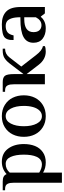

<svg xmlns="http://www.w3.org/2000/svg" viewBox="694 -1216 710 2141"><g transform="rotate(-90 1049.5 -145.0)"><path d="M83 189.9V-344.2Q83 -369.1 80.3 -385.5Q77.6 -401.9 70.6 -416Q63.5 -430.2 49.3 -437Q35.2 -443.8 13.2 -443.8H-1V-470.2H95.2Q130.4 -470.2 149.9 -460Q169.4 -449.7 179.2 -426.8Q236.8 -480 316.9 -480Q411.1 -480 462.6 -410.9Q514.2 -341.8 514.2 -234.9Q514.2 -165 492.7 -110.8Q471.2 -56.6 424.3 -23.4Q377.4 9.8 310.1 9.8Q244.6 9.8 195.8 -20V189.9ZM286.1 -33.2Q315.9 -33.2 337.4 -48.3Q358.9 -63.5 371.6 -91.1Q384.3 -118.7 390.1 -154.3Q396 -189.9 396 -234.9Q396 -326.7 370.6 -381.8Q345.2 -437 293 -437Q234.9 -437 195.8 -392.1V-63Q244.1 -33.2 286.1 -33.2Z M825.7 9.8Q754.9 9.8 701.9 -23.2Q648.9 -56.2 621.8 -111.1Q594.7 -166 594.7 -234.9Q594.7 -303.7 621.8 -358.9Q648.9 -414.1 701.9 -447Q754.9 -480 825.7 -480Q896.5 -480 950 -447Q1003.4 -414.1 1030.5 -358.9Q1057.6 -303.7 1057.6 -234.9Q1057.6 -166 1030.5 -111.1Q1003.4 -56.2 950.2 -23.2Q897 9.8 825.7 9.8ZM825.7 -33.2Q861.3 -33.2 887.5 -59.8Q913.6 -86.4 926.5 -131.6Q939.5 -176.8 939.5 -234.9Q939.5 -324.2 909.2 -380.6Q878.9 -437 825.7 -437Q772.9 -437 742.9 -380.4Q712.9 -323.7 712.9 -234.9Q712.9 -146 742.9 -89.6Q772.9 -33.2 825.7 -33.2Z M1545.9 9.8Q1459 9.8 1397.5 -69.8L1294.4 -204.1V0H1180.7V-344.2Q1180.7 -369.1 1178 -385.5Q1175.3 -401.9 1168.2 -416Q1161.1 -430.2 1147 -437Q1132.8 -443.8 1110.8 -443.8H1096.7V-470.2H1204.6Q1257.3 -470.2 1275.9 -444.6Q1294.4 -418.9 1294.4 -344.2V-238.8L1416.5 -397.9Q1446.3 -435.1 1476.8 -452.6Q1507.3 -470.2 1555.7 -470.2H1577.6V-443.8Q1518.1 -443.8 1481.4 -396L1378.4 -263.2L1504.9 -100.1Q1531.7 -64.9 1556.2 -45.9Q1580.6 -26.9 1606.4 -22V0Q1584 9.8 1545.9 9.8Z M1803.2 9.8Q1733.9 9.8 1688.7 -25.6Q1643.6 -61 1643.6 -127Q1643.6 -202.6 1707 -237.8Q1770.5 -272.9 1907.2 -272.9H1928.2Q1928.2 -335 1915.5 -372.1Q1902.8 -409.2 1882.1 -423.1Q1861.3 -437 1829.6 -437Q1788.1 -437 1762.2 -418Q1736.3 -398.9 1725.6 -349.1H1674.3Q1674.3 -371.1 1675.3 -384.5Q1676.3 -397.9 1682.1 -415.3Q1688 -432.6 1699.2 -444.8Q1731.9 -480 1849.1 -480Q1941.4 -480 1991.9 -431.2Q2042.5 -382.3 2042.5 -270V0H1971.2L1936.5 -44.9H1931.2Q1915 -22 1882.1 -6.1Q1849.1 9.8 1803.2 9.8ZM1839.4 -38.1Q1895 -38.1 1928.2 -101.1V-230H1907.2Q1762.2 -230 1762.2 -127Q1762.2 -83.5 1783.4 -60.8Q1804.7 -38.1 1839.4 -38.1Z"/></g></svg>

Font: El Messiri SemiBold
Style: Regular
Weight: 600
Designer: Mohamed Gaber
Foundry: Kief Type Foundry
Version: Version 2.007;PS 002.007;hotconv 1.0.88;makeotf.lib2.5.64775